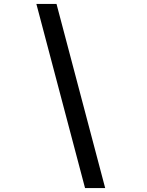

<svg xmlns="http://www.w3.org/2000/svg" viewBox="-20 -820 750 982"><path d="M166 -800H269L518 142H415Z"/></svg>

Font: League Mono Medium
Style: Regular
Weight: 500
Width: 6
Designer: Tyler Finck
Foundry: The League of Moveable Type / Tyler Finck
Version: Version 2.300;RELEASE